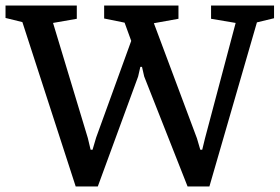

<svg xmlns="http://www.w3.org/2000/svg" viewBox="-31 -668 1012 695"><path d="M243 7 50 -588 -11 -603V-648H247V-600L161 -585L287 -168L297 -126H304L317 -170L444 -520L420 -586L346 -601V-648H615V-600L526 -584L682 -167L694 -126H701L711 -167L822 -585L733 -600V-648H961V-602L899 -587L727 7H648L491 -391L483 -426H477L469 -391L323 7Z"/></svg>

Font: Faustina Medium
Style: Regular
Weight: 500
Designer: Alfonso Garcia
Foundry: http://www.omnibus-type.com
Version: Version 1.200